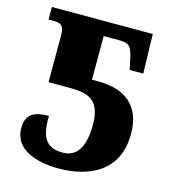

<svg xmlns="http://www.w3.org/2000/svg" viewBox="-108 -802 804 901"><g transform="rotate(15 294.0 -352.0)"><path d="M261 10C356 10 546 -20 546 -235C546 -373 462 -433 334 -433H303V-645H378C425 -645 438 -635 451 -575L462 -523H528L523 -714H33V-653H59C89 -653 109 -646 109 -600V-369H203C288 -369 362 -363 362 -230C362 -134 334 -67 259 -67C180 -67 149 -108 152 -217C84 -216 41 -199 41 -128C41 -30 139 10 261 10Z"/></g></svg>

Font: UArctic Serif Black
Style: Regular
Weight: 900
Designer: Customization by Puisto advertising & original work Monotype Design Team
Foundry: Monotype Imaging Inc.
Version: Version 2.004